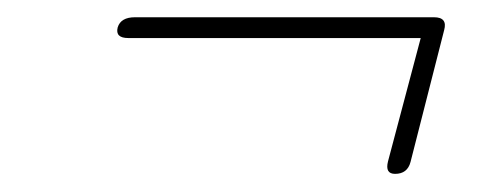

<svg xmlns="http://www.w3.org/2000/svg" viewBox="-20 -436 546 217"><path d="M113 -405Q116.5 -416.5 132.5 -416.5H470.5Q486 -416.5 482 -402L444 -253Q440.5 -239.5 426.5 -239.5Q415 -239.5 418.5 -253.5L455.5 -393H125Q110 -393 113 -405Z"/></svg>

Font: Fraunces 72pt Soft Thin
Style: Italic
Weight: 100
Italic angle: -16°
Version: Version 1.000;[0bf87f6ff]